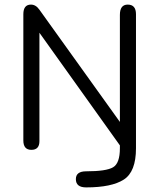

<svg xmlns="http://www.w3.org/2000/svg" viewBox="-20 -648 697 839"><path d="M503.9 -115.2 152.3 -605.5C141.9 -620.4 129.6 -627.9 115.2 -627.9C93.1 -627.9 82 -613.9 82 -585.9V-34.2C82 -6.8 93.8 6.8 117.2 6.8C140.6 6.8 152.3 -5.9 152.3 -31.2V-504.9L503.9 -12.7V0C503.9 43.6 494 71.3 474.1 83C454.3 94.7 415 100.6 356.4 100.6C326.5 100.6 311.5 112 311.5 134.8C311.5 158.9 326.5 170.9 356.4 170.9C430.7 170.9 485.5 159.5 521 136.7C556.5 113.9 574.2 68.4 574.2 0V-585.9C574.2 -613.9 562.2 -627.9 538.1 -627.9C515.3 -627.9 503.9 -613 503.9 -583Z"/></svg>

Font: Jura
Style: DemiBold
Weight: 600
Version: Version 2.5.1